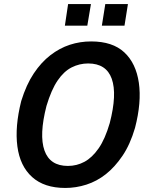

<svg xmlns="http://www.w3.org/2000/svg" viewBox="-20 -920 740 950"><path d="M303 10Q199 10 139 -44Q79 -98 66 -195.5Q53 -293 85 -420Q110 -501 147 -556.5Q184 -612 229.5 -647Q275 -682 325.5 -698.5Q376 -715 431 -715Q537 -715 595 -661Q653 -607 667 -510.5Q681 -414 648 -287Q624 -205 586 -149Q548 -93 503.5 -58Q459 -23 407.5 -6.5Q356 10 303 10ZM316 -99Q360 -99 398 -119.5Q436 -140 468 -186Q500 -232 523 -311Q560 -454 533 -530Q506 -606 416 -606Q373 -606 334.5 -586.5Q296 -567 265 -521.5Q234 -476 210 -396Q173 -252 200 -175.5Q227 -99 316 -99ZM484 -793 501 -900H613L596 -793ZM301 -793 317 -900H430L412 -793Z"/></svg>

Font: Nunito Sans 7pt Condensed
Style: Bold Italic
Weight: 700
Width: 3
Italic angle: -9°
Designer: Vernon Adams
Foundry: Vernon Adams
Version: Version 3.101;gftools[0.9.27]